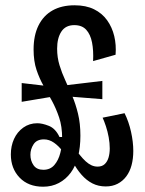

<svg xmlns="http://www.w3.org/2000/svg" viewBox="-20 -692 547 726"><path d="M143 14Q87 14 54 -20.5Q21 -55 21 -108Q21 -140 33 -166.5Q45 -193 68 -209.5Q91 -226 121 -226Q140 -226 165 -216Q190 -206 205 -174H219L217 -120Q202 -140 184 -152.5Q166 -165 146 -165Q119 -165 107 -146.5Q95 -128 95 -107Q95 -84 107 -67Q119 -50 144 -50Q170 -50 185.5 -68Q201 -86 208 -113.5Q215 -141 215 -169Q215 -214 203.5 -248Q192 -282 176.5 -310.5Q161 -339 145 -367Q129 -395 118 -428Q107 -461 107 -505Q107 -558 125.5 -595.5Q144 -633 178.5 -652.5Q213 -672 262 -672Q305 -672 335.5 -657Q366 -642 385 -615.5Q404 -589 412 -555.5Q420 -522 417 -485L332 -461Q334 -501 328 -531.5Q322 -562 306 -579.5Q290 -597 261 -597Q228 -597 212 -572.5Q196 -548 196 -508Q196 -475 205 -445.5Q214 -416 227 -388Q240 -360 253 -329.5Q266 -299 275 -262Q284 -225 284 -179Q284 -135 275 -99.5Q266 -64 247.5 -39Q229 -14 202.5 0Q176 14 143 14ZM62 -307V-378L191 -363L193 -329ZM380 13Q352 13 329.5 1.5Q307 -10 288.5 -31Q270 -52 255 -80L238 -84L256 -139Q270 -121 281.5 -106.5Q293 -92 304 -82Q315 -72 326 -67Q337 -62 349 -62Q366 -62 376 -71.5Q386 -81 390.5 -96.5Q395 -112 395 -131Q395 -151 391 -173Q387 -195 380.5 -214.5Q374 -234 368 -247L451 -264Q467 -232 475.5 -193.5Q484 -155 484 -121Q484 -92 477.5 -67.5Q471 -43 457.5 -25Q444 -7 424.5 3Q405 13 380 13ZM229 -328 224 -369 367 -386V-317Z"/></svg>

Font: Bricolage Grotesque 36pt Condensed
Style: Regular
Weight: 400
Width: 3
Designer: Mathieu Triay
Foundry: Atelier Triay
Version: Version 1.001;gftools[0.9.33.dev8+g029e19f]